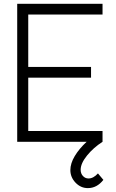

<svg xmlns="http://www.w3.org/2000/svg" viewBox="-20 -740 605 1002"><path d="M69.8 0V-720.2H515.1V-664.1H127.4V-390.6H455.1V-334.5H127.4V-56.2H515.1V0Q467.8 30.3 434.3 71.5Q400.9 112.8 400.9 146Q400.9 165.5 412.8 178.5Q424.8 191.4 441.9 191.4Q467.3 191.4 491.2 165L519.5 198.7Q485.8 241.7 438.5 241.7Q401.4 241.7 374.3 213.4Q347.2 185.1 347.2 147.5Q347.2 112.8 370.1 74.5Q393.1 36.1 432.1 0Z"/></svg>

Font: Manrope Light
Style: Regular
Weight: 300
Designer: Mikhail Sharanda
Foundry: Mikhail Sharanda
Version: Version 4.505;FEAKit 1.0